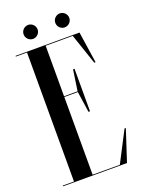

<svg xmlns="http://www.w3.org/2000/svg" viewBox="-154 -897 723 968"><g transform="rotate(-20 207.5 -412.5)"><path d="M123.5 -750C144 -750 161 -767 161 -787.5C161 -808 144 -825 123.5 -825C103 -825 86 -808 86 -787.5C86 -767 103 -750 123.5 -750ZM293.5 -750C314 -750 331 -767 331 -787.5C331 -808 314 -825 293.5 -825C273 -825 256 -808 256 -787.5C256 -767 273 -750 293.5 -750ZM317.1 -4H171V-421H243.6L260 -309H268V-537H260L243.6 -425H171V-696H316.4L372 -532H379L354 -700H11V-696H71V-4H11V0H354L409 -168H402Z"/></g></svg>

Font: Picaflor 96 pt
Style: Regular
Weight: 400
Designer: Ariel Martín Pérez
Foundry: Tunera Type Foundry
Version: Version 1.000;hotconv 1.0.109;makeotfexe 2.5.65596